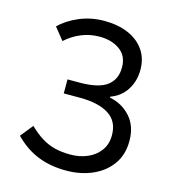

<svg xmlns="http://www.w3.org/2000/svg" viewBox="-112 -838 845 944"><g transform="rotate(15 310.0 -366.0)"><path d="M310.3 13.4Q231 13.4 167 -11.9Q102.9 -37.3 47.5 -93.5L99.1 -157.3Q131.9 -125 164.2 -105.2Q196.4 -85.5 231.8 -76.7Q267.2 -68 309.6 -68Q357.5 -68 396.8 -84.8Q436.1 -101.6 460 -133.9Q484 -166.2 484 -212.7Q484 -283.5 431.4 -316.9Q378.9 -350.3 284.6 -350.3H201.9V-421.6H262.2Q359.8 -421.6 402.6 -453.8Q445.5 -486.1 445.5 -547.5Q445.5 -605.6 404.4 -635.5Q363.3 -665.4 301 -665.4Q250.7 -665.4 207 -646.9Q163.4 -628.5 129 -597.2L79.7 -658.5Q119.1 -697.4 177.8 -721.9Q236.6 -746.4 303.3 -746.4Q372.4 -746.4 424.6 -724.2Q476.8 -702.1 506.4 -660.1Q536 -618.2 536 -559.4Q536 -502 507.6 -457.4Q479.2 -412.9 426.9 -394V-389Q490.4 -376.8 532.4 -329.9Q574.4 -283 574.4 -207.8Q574.4 -137.5 539.1 -88.3Q503.7 -39 443.8 -12.8Q384 13.4 310.3 13.4Z"/></g></svg>

Font: Noto Sans TC
Style: Regular
Weight: 100
Designer: Ryoko NISHIZUKA 西塚涼子 (kana, bopomofo & ideographs); Paul D. Hunt (Latin, Greek & Cyrillic); Sandoll Communications 산돌커뮤니
Foundry: Adobe
Version: Version 2.004;hotconv 1.0.118;makeotfexe 2.5.65603